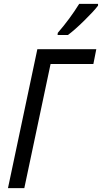

<svg xmlns="http://www.w3.org/2000/svg" viewBox="-20 -967 524 987"><path d="M172 -714H475L460 -638H240L105 0H21ZM277 -798Q340 -871 387 -947H484V-938Q463 -910 413 -861Q363 -812 329 -787H276Z"/></svg>

Font: Noto Sans UI Narrow
Style: Italic
Weight: 400
Width: 4
Italic angle: -12°
Designer: Monotype Design Team
Foundry: Monotype Imaging Inc.
Version: Version 1.001